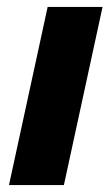

<svg xmlns="http://www.w3.org/2000/svg" viewBox="-20 -536 323 556"><path d="M6 0 118 -516H277L165 0Z"/></svg>

Font: Red Hat Text
Style: Italic
Weight: 300
Italic angle: -12°
Designer: Pentagram, MCKL
Foundry: Pentagram, MCKL
Version: Version 1.023